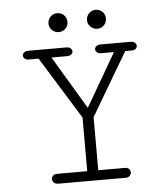

<svg xmlns="http://www.w3.org/2000/svg" viewBox="-52 -767 709 813"><g transform="rotate(-5 302.5 -360.0)"><path d="M384.8 -639.2Q368.2 -639.2 356.2 -650.9Q344.2 -662.6 344.2 -679.2Q344.2 -696.3 356.2 -708Q368.2 -719.7 384.8 -719.7Q401.9 -719.7 413.3 -708Q424.8 -696.3 424.8 -679.2Q424.8 -662.6 413.3 -650.9Q401.9 -639.2 384.8 -639.2ZM221.2 -639.2Q204.6 -639.2 192.6 -650.9Q180.7 -662.6 180.7 -679.2Q180.7 -696.3 192.6 -708Q204.6 -719.7 221.2 -719.7Q238.3 -719.7 249.8 -708Q261.2 -696.3 261.2 -679.2Q261.2 -662.6 249.8 -650.9Q238.3 -639.2 221.2 -639.2ZM163.1 0Q150.9 0 144.3 -6.8Q137.7 -13.7 137.7 -21.5Q137.7 -29.3 143.8 -35.6Q149.9 -42 162.1 -42H289.6V-270L126 -534.7H85Q72.8 -534.7 66.7 -540.5Q60.5 -546.4 60.5 -553.2Q60.5 -560.1 66.9 -565.9Q73.2 -571.8 85.4 -571.8H246.6Q259.3 -571.8 265.4 -565.9Q271.5 -560.1 271.5 -553.2Q271.5 -546.4 265.4 -540.5Q259.3 -534.7 247.1 -534.7H180.7L315.4 -309.1L446.3 -534.7H392.1Q379.9 -534.7 373.8 -540.5Q367.7 -546.4 367.7 -553.2Q367.7 -560.1 374 -565.9Q380.4 -571.8 392.6 -571.8H520Q532.7 -571.8 538.8 -565.7Q544.9 -559.6 544.9 -552.7Q544.9 -545.9 539.1 -540.3Q533.2 -534.7 521 -534.7H494.1L336.4 -267.6V-42H449.7Q461.4 -42 467.3 -35.6Q473.1 -29.3 473.1 -21.5Q473.1 -13.7 467 -6.8Q460.9 0 448.7 0Z"/></g></svg>

Font: Cutive Mono
Style: Regular
Weight: 400
Designer: Vernon Adams
Foundry: Vernon Adams
Version: Version 1.110; ttfautohint (v1.8.4.7-5d5b)